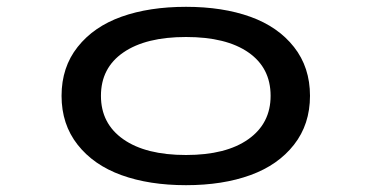

<svg xmlns="http://www.w3.org/2000/svg" viewBox="-20 -532 1090 563"><path d="M525.5 11Q417.5 11 336 -18.5Q254.5 -48 207.5 -107.8Q160.5 -167.5 160.5 -251Q160.5 -335 207.8 -394.5Q255 -454 336.2 -483Q417.5 -512 525.5 -512Q633 -512 714.2 -482.8Q795.5 -453.5 842.2 -394Q889 -334.5 889 -251Q889 -167.5 842.2 -107.8Q795.5 -48 714.2 -18.5Q633 11 525.5 11ZM525.5 -77.5Q643 -77.5 708.2 -123.8Q773.5 -170 773.5 -251Q773.5 -333 708.5 -378.2Q643.5 -423.5 525.5 -423.5Q407.5 -423.5 341.8 -378.2Q276 -333 276 -251Q276 -169.5 341.8 -123.5Q407.5 -77.5 525.5 -77.5Z"/></svg>

Font: League Mono Extended
Style: Regular
Weight: 400
Width: 9
Designer: Tyler Finck
Foundry: The League of Moveable Type / Tyler Finck
Version: Version 2.210